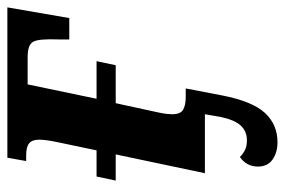

<svg xmlns="http://www.w3.org/2000/svg" viewBox="-146 -430 773 521"><g transform="rotate(-90 240.5 -169.5)"><path d="M115 197Q87 197 68 183.5Q49 170 49 144Q49 128 56 115.5Q63 103 75 95Q84 104 94.5 109Q105 114 120 114Q145 114 160.5 97Q176 80 184 41L191 0H31L82 -242H11L22 -294H93L115 -399Q118 -412 120 -426.5Q122 -441 122 -449Q122 -469 112 -477Q102 -485 80 -485H64L73 -536H481L452 -368H394V-398Q396 -450 388 -465.5Q380 -481 346 -481H272L233 -294H335L324 -242H221L196 -127Q193 -113 192 -104Q191 -95 191 -89Q191 -66 203.5 -59Q216 -52 238 -52H261L242 47Q226 129 194.5 163Q163 197 115 197Z"/></g></svg>

Font: Noto Serif Condensed
Style: Bold Italic
Weight: 700
Width: 3
Italic angle: -12°
Designer: Monotype Design Team
Foundry: Monotype Imaging Inc.
Version: Version 2.014